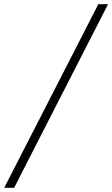

<svg xmlns="http://www.w3.org/2000/svg" viewBox="-81 -730 532 910"><path d="M-61 160 385 -710H431L-14 160Z"/></svg>

Font: DM Serif Text
Style: Italic
Weight: 400
Italic angle: -12°
Designer: Colophon Foundry, Frank Grießhammer
Foundry: Colophon Foundry
Version: Version 5.100; ttfautohint (v1.8.2)